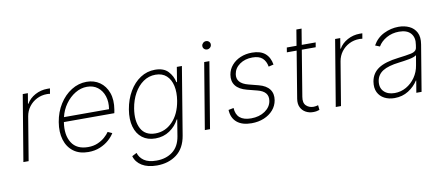

<svg xmlns="http://www.w3.org/2000/svg" viewBox="-77 -1028 3623 1561"><g transform="rotate(-10 1734.5 -248.0)"><path d="M44.4 0 135.3 -545.5H177.6L163.4 -460.2H167.3Q191.4 -502.1 238.3 -527.5Q285.2 -552.9 339.1 -552.9Q345.2 -552.9 350.5 -552.9Q355.8 -552.9 361.2 -552.6L353.7 -508.9Q349.4 -509.6 343.6 -510.3Q337.7 -511 329.2 -511Q283.7 -511 245 -491.5Q206.3 -471.9 180.6 -437.7Q154.8 -403.4 147.4 -359.4L87.7 0Z M579.9 11.4Q506 11.4 457.4 -25.2Q408.7 -61.8 389.6 -125.4Q370.4 -188.9 383.9 -270.2Q397.4 -351.9 437.9 -415.8Q478.3 -479.8 537.1 -516.7Q595.9 -553.6 663.4 -553.6Q724.4 -553.6 770.8 -521.5Q817.1 -489.3 838.6 -430.2Q860.1 -371.1 846.6 -290.1L841.6 -263.1H425.1Q408.7 -158.7 449.6 -93.7Q490.4 -28.8 585.2 -28.8Q629.6 -28.8 664.2 -43.9Q698.9 -58.9 723.4 -80.6Q747.9 -102.3 761.4 -122.5L797.2 -106.5Q780.9 -79.2 750.4 -51.8Q719.8 -24.5 676.8 -6.6Q633.9 11.4 579.9 11.4ZM432.9 -302.6H804.7Q814.6 -361.5 799 -409.3Q783.4 -457 747.3 -485.1Q711.3 -513.1 659.1 -513.1Q608 -513.1 561.3 -484.7Q514.6 -456.3 480.5 -408.6Q446.4 -360.8 432.9 -302.6Z M1110.4 215.9Q1034.4 215.9 986.5 186.4Q938.6 157 924.4 106.5L963.4 86.3Q974.8 125.7 1011 150.9Q1047.2 176.1 1113.6 176.1Q1192.1 176.1 1246.3 135.3Q1300.4 94.5 1314.3 11L1336.3 -124.6H1332Q1305 -71.7 1253.9 -37.3Q1202.8 -2.8 1136 -2.8Q1071.4 -2.8 1027.9 -36.2Q984.4 -69.6 967.2 -130.3Q949.9 -191.1 963.4 -272.7Q977.3 -354.8 1014.6 -418.1Q1051.8 -481.5 1106.7 -517.6Q1161.6 -553.6 1227.6 -553.6Q1298.7 -553.6 1335 -515.1Q1371.4 -476.6 1382.5 -423.7H1387.4L1407.3 -545.5H1449.2L1356.9 12.8Q1339.8 115.4 1272.9 165.7Q1206 215.9 1110.4 215.9ZM1143.1 -43Q1224.8 -43 1284.4 -104.6Q1344.1 -166.2 1361.9 -273.1Q1373.2 -342 1361.2 -396.3Q1349.1 -450.6 1314.8 -481.9Q1280.5 -513.1 1224.8 -513.1Q1168.7 -513.1 1123.4 -481.4Q1078.1 -449.6 1047.9 -395.2Q1017.8 -340.9 1006.7 -273.1Q990.1 -170.8 1024.5 -106.9Q1058.9 -43 1143.1 -43Z M1542.3 0 1633.2 -545.5H1676.1L1585.2 0ZM1675.1 -642.4Q1659.8 -642.4 1649.7 -652.9Q1639.6 -663.4 1641 -678.3Q1641.7 -691.1 1652.3 -700.8Q1663 -710.6 1676.8 -710.6Q1692.5 -710.6 1702.4 -700.1Q1712.4 -689.6 1710.9 -674.7Q1710.2 -661.6 1699.6 -652Q1688.9 -642.4 1675.1 -642.4Z M2184.7 -427.9 2143.1 -418Q2135.3 -463.4 2107.6 -488.8Q2079.9 -514.2 2024.9 -514.2Q1963.8 -514.2 1920.3 -483.7Q1876.8 -453.1 1869 -404.8Q1856.5 -329.2 1956 -303.6L2036.9 -282.7Q2098.7 -266.7 2125.5 -230.1Q2152.3 -193.5 2143.5 -140.6Q2136 -95.5 2106.2 -61.3Q2076.3 -27 2030.2 -7.8Q1984 11.4 1927.2 11.4Q1850.1 11.4 1807 -24.7Q1763.8 -60.7 1760.7 -127.8L1803.6 -136.4Q1808.6 -28.4 1930.4 -28.4Q1998.2 -28.4 2045.3 -60.7Q2092.3 -93 2100.1 -143.1Q2112.6 -219.1 2019.5 -242.5L1936.8 -263.8Q1872.2 -280.5 1844.3 -317.3Q1816.4 -354 1825.3 -407.3Q1832.7 -451 1861 -483.8Q1889.2 -516.7 1932.5 -535.2Q1975.9 -553.6 2028.1 -553.6Q2098 -553.6 2136.4 -521Q2174.7 -488.3 2184.7 -427.9Z M2553.6 -545.5 2546.9 -506.7H2432.2L2370 -128.9Q2361.5 -79.2 2385.7 -56.1Q2409.8 -33 2446.7 -33Q2457.7 -33 2466.6 -35Q2475.5 -36.9 2484.4 -39.4L2488.3 0Q2477.3 3.9 2465 6.4Q2452.8 8.9 2436.1 8.9Q2402 8.9 2374.5 -6.4Q2346.9 -21.7 2333.1 -50.6Q2319.2 -79.5 2326 -121.1L2389.6 -506.7H2308.9L2315.3 -545.5H2395.6L2417.3 -676.1H2460.2L2438.6 -545.5Z M2623.2 0 2714.1 -545.5H2756.4L2742.2 -460.2H2746.1Q2770.2 -502.1 2817.1 -527.5Q2864 -552.9 2918 -552.9Q2924 -552.9 2929.3 -552.9Q2934.7 -552.9 2940 -552.6L2932.5 -508.9Q2928.3 -509.6 2922.4 -510.3Q2916.5 -511 2908 -511Q2862.6 -511 2823.9 -491.5Q2785.2 -471.9 2759.4 -437.7Q2733.7 -403.4 2726.2 -359.4L2666.5 0Z M3107.6 11.7Q3060.7 11.7 3024.5 -7.1Q2988.3 -25.9 2970.5 -62.1Q2952.8 -98.4 2960.9 -150.2Q2972.7 -218.4 3028.1 -255.1Q3083.5 -291.9 3194.6 -305Q3258.2 -312.5 3300.8 -321.2Q3343.4 -329.9 3348.7 -361.2L3352.3 -383.9Q3362.6 -443.2 3332.2 -478.5Q3301.8 -513.8 3235.8 -513.8Q3177.9 -513.8 3131.7 -487.7Q3085.6 -461.6 3062.5 -421.9L3024.9 -437.1Q3057.9 -496.1 3116.5 -524.9Q3175.1 -553.6 3238.3 -553.6Q3286.9 -553.6 3326.2 -535.3Q3365.4 -517 3385.1 -478.9Q3404.8 -440.7 3394.9 -381L3331.7 0H3288.4L3305 -98.4H3301.8Q3273.4 -52.6 3223 -20.4Q3172.6 11.7 3107.6 11.7ZM3115.8 -28.4Q3166.9 -28.4 3211.1 -53.4Q3255.3 -78.5 3285.7 -122.2Q3316.1 -165.8 3324.9 -221.2L3338.8 -301.5Q3319.6 -287.3 3276.5 -279.3Q3233.3 -271.3 3193.2 -266.7Q3102.3 -256 3057.5 -227.8Q3012.8 -199.6 3003.9 -148.8Q2995 -93 3026.8 -60.7Q3058.6 -28.4 3115.8 -28.4Z"/></g></svg>

Font: Inter Extra Light  BETA
Style: Italic
Weight: 200
Italic angle: 9.39999°
Designer: Rasmus Andersson
Foundry: rsms
Version: Version 3.011;git-f93a4a705